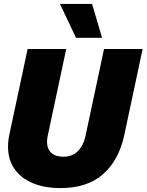

<svg xmlns="http://www.w3.org/2000/svg" viewBox="-20 -948 748 980"><path d="M21 -199Q21 -231 28 -262L121 -698H318L223 -252Q220 -237 220 -224Q220 -188 242 -168Q264 -148 303 -148Q347 -148 376 -175.5Q405 -203 416 -252L511 -698H708L614 -257Q586 -129 505.5 -58.5Q425 12 289 12Q207 12 146.5 -13.5Q86 -39 53.5 -86.5Q21 -134 21 -199ZM368 -755 286 -928H450L501 -755Z"/></svg>

Font: Azeret Mono ExtraBold
Style: Italic
Weight: 800
Italic angle: -12°
Designer: Martin Vácha
Foundry: Displaay
Version: Version 1.000; Glyphs 3.0.3, build 3074